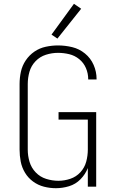

<svg xmlns="http://www.w3.org/2000/svg" viewBox="-20 -982 616 1010"><path d="M274 8Q309 8 343.5 -2.5Q378 -13 403.5 -39Q429 -65 442 -98V0H486V-392H288V-353H442V-195Q442 -163 433.5 -131.5Q425 -100 403 -76Q381 -52 350 -41.5Q319 -31 287 -31Q255 -31 223 -41Q191 -51 168 -75Q145 -99 135.5 -130.5Q126 -162 126 -195V-540Q126 -573 135 -604.5Q144 -636 167 -660Q190 -684 221.5 -694Q253 -704 285 -704Q315 -704 344 -697Q373 -690 396.5 -671Q420 -652 432 -624Q444 -596 444 -566V-564H488V-567Q488 -605 472.5 -640.5Q457 -676 427 -700.5Q397 -725 360 -734Q323 -743 285 -743Q253 -743 220.5 -736Q188 -729 161 -710.5Q134 -692 115.5 -664.5Q97 -637 90 -605Q83 -573 83 -540V-195Q83 -163 89 -132Q95 -101 111.5 -73.5Q128 -46 154 -27Q180 -8 211 0Q242 8 274 8ZM282 -779 407 -936 369 -962 251 -800Z"/></svg>

Font: Iosevka Sparkle Extralight
Style: Regular
Weight: 200
Designer: Belleve Invis
Foundry: Belleve Invis
Version: Version 4.5.0; ttfautohint (v1.8.3)